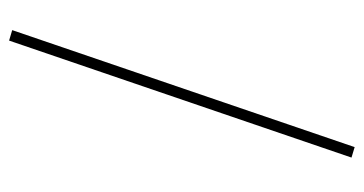

<svg xmlns="http://www.w3.org/2000/svg" viewBox="-208 -488 796 420"><g transform="rotate(90 190.0 -278.0)"><path d="M301.8 -655.8 324.7 -648.9 68.8 100.1 45.9 93.3Z"/></g></svg>

Font: Vazirmatn FD Thin
Style: Regular
Weight: 100
Designer: Saber Rastikerdar
Foundry: Saber Rastikerdar
Version: Version 33.003